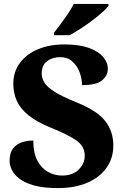

<svg xmlns="http://www.w3.org/2000/svg" viewBox="-20 -951 633 981"><path d="M277 10Q202 10 154 -3.5Q106 -17 78.5 -38.5Q51 -60 40 -84Q29 -108 29 -129Q29 -169 46 -191.5Q63 -214 90.5 -223.5Q118 -233 150 -233Q150 -170 171 -130.5Q192 -91 225.5 -72.5Q259 -54 296 -54Q352 -54 382.5 -85Q413 -116 413 -155Q413 -205 368 -235Q323 -265 241 -298Q167 -328 125 -362.5Q83 -397 65.5 -436.5Q48 -476 48 -523Q48 -585 82.5 -630.5Q117 -676 175.5 -700Q234 -724 308 -724Q385 -724 434.5 -706Q484 -688 507.5 -659.5Q531 -631 531 -601Q531 -564 501 -540Q471 -516 399 -516Q399 -549 386.5 -582Q374 -615 349.5 -637Q325 -659 288 -659Q247 -659 220 -638Q193 -617 193 -575Q193 -552 206.5 -529.5Q220 -507 257.5 -483Q295 -459 366 -430Q475 -387 517 -333.5Q559 -280 559 -208Q559 -143 524.5 -94Q490 -45 426.5 -17.5Q363 10 277 10ZM256 -784Q271 -803 290.5 -829Q310 -855 328 -882Q346 -909 357 -931H534V-921Q525 -908 502.5 -888Q480 -868 451 -846Q422 -824 391.5 -804.5Q361 -785 336 -771H256Z"/></svg>

Font: Noto Serif Telugu ExtraBold
Style: Regular
Weight: 800
Designer: Jelle Bosma - Monotype Design Team
Foundry: Monotype Imaging Inc.
Version: Version 2.005; ttfautohint (v1.8.4.7-5d5b)